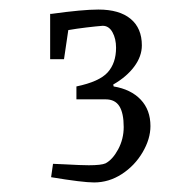

<svg xmlns="http://www.w3.org/2000/svg" viewBox="-20 -737 410 402"><path d="M295 -473Q295 -446 278.5 -418Q262 -390 235 -372.5Q208 -355 177 -355Q153 -355 87 -366L91 -394L114 -393Q150 -391 166 -391Q192 -391 201 -395Q216 -403 227.5 -424.5Q239 -446 239 -471Q239 -500 230 -514.5Q221 -529 201 -529H140V-556Q188 -566 205.5 -585.5Q223 -605 223 -637Q223 -656 215.5 -669.5Q208 -683 195 -683Q182 -682 161 -679.5Q140 -677 123 -674L114 -613H85V-708H88Q153 -717 186 -717Q230 -717 253.5 -697.5Q277 -678 277 -642Q277 -619 261 -597.5Q245 -576 217 -560L218 -556Q254 -550 274.5 -528.5Q295 -507 295 -473Z"/></svg>

Font: Grenze Light
Style: Regular
Weight: 300
Designer: Renata Polastri
Foundry: Omnibus-Type
Version: Version 1.002; ttfautohint (v1.8)